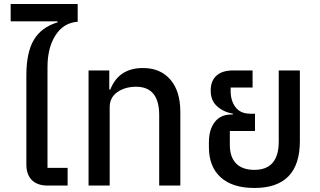

<svg xmlns="http://www.w3.org/2000/svg" viewBox="-20 -922 1589 954"><path d="M217 0Q165 0 138 -27.5Q111 -55 111 -105V-547Q111 -662 148.5 -724.5Q186 -787 266 -811V-816H33V-902H366V-814Q296 -809 256 -747Q216 -685 216 -588V-88H316V0Z M420 0V-572H523V-477H528Q570 -584 690 -584Q777 -584 826.5 -526.5Q876 -469 876 -366V0H771V-350Q771 -491 656 -491Q602 -491 563.5 -464.5Q525 -438 525 -389V0Z M1244 12Q1135 12 1076.5 -41Q1018 -94 1018 -191V-215Q1018 -278 1047 -315.5Q1076 -353 1128 -353H1137V-357Q1089 -366 1058 -394.5Q1027 -423 1027 -470V-474Q1027 -520 1055.5 -546Q1084 -572 1138 -572H1235V-487H1126V-470Q1126 -421 1150.5 -389Q1175 -357 1224 -357H1247V-271H1122V-202Q1122 -142 1153 -110Q1184 -78 1244 -78Q1365 -78 1365 -219V-572H1470V-221Q1470 12 1244 12Z"/></svg>

Font: Anuphan Medium
Style: Regular
Weight: 500
Designer: Mike Abbink, Paul van der Laan, Pieter van Rosmalen, Mint Tantisuwanna
Foundry: Bold Monday; Cadson Demak
Version: Version 3.002;hotconv 1.0.109;makeotfexe 2.5.65596